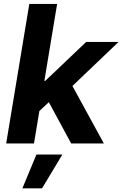

<svg xmlns="http://www.w3.org/2000/svg" viewBox="-20 -748 638 1001"><path d="M168.9 -153.8 197.8 -326.2H215.8L429.2 -529.3H598.1L319.3 -263.2H285.6ZM12.2 0 132.8 -727.5H277.8L157.2 0ZM351.1 0 226.1 -231 339.4 -333 521.5 0ZM96.7 233.9 169.9 57.6H305.2L199.2 233.9Z"/></svg>

Font: Inter 24pt
Style: Bold Italic
Weight: 700
Italic angle: -9.3988°
Version: Version 4.001;git-66647c0bb